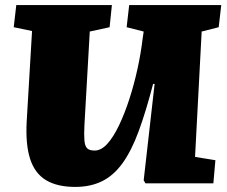

<svg xmlns="http://www.w3.org/2000/svg" viewBox="-20 -721 892 755"><path d="M747 -104 827 -91 819 0H552L545 -12L588 -391H582Q554 -283 525.5 -205.5Q497 -128 462 -79.5Q427 -31 381.5 -8.5Q336 14 276 14Q205 14 161 -12.5Q117 -39 98.5 -96Q80 -153 85 -244L106 -599L34 -614L44 -701H420L411 -614L333 -597L312 -229Q310 -191 312 -168.5Q314 -146 323 -137.5Q332 -129 352 -129Q378 -129 402 -155.5Q426 -182 448 -228Q470 -274 488.5 -331Q507 -388 520.5 -449.5Q534 -511 541 -570L545 -597L478 -614L488 -701H850L840 -614L773 -597Z"/></svg>

Font: Literata Black
Style: Italic
Weight: 900
Italic angle: -2°
Designer: Latin by Veronika Burian and Jose Scaglione. Greek by Irene Vlachou. Cyrillic by Vera Evstafieva
Foundry: TypeTogether
Version: Version 3.002